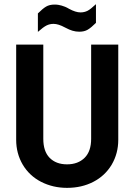

<svg xmlns="http://www.w3.org/2000/svg" viewBox="-20 -907 653 933"><path d="M179.7 -23.4Q123 -52.7 90.8 -106.4Q58.6 -161.1 58.6 -227.5V-690.4H190.4V-232.4Q190.4 -171.9 220.7 -140.6Q252 -108.4 305.7 -108.4Q359.4 -108.4 391.6 -140.6Q422.9 -171.9 422.9 -232.4V-690.4H554.7V-227.5Q554.7 -161.1 522.5 -106.4Q490.2 -52.7 433.6 -23.4Q377 5.9 305.7 5.9Q237.3 5.9 179.7 -23.4ZM164.1 -841.8Q187.5 -865.2 204.1 -875Q220.7 -884.8 245.1 -884.8Q255.9 -884.8 264.2 -883.3Q272.5 -881.8 279.3 -879.9Q287.1 -877.9 296.4 -874Q305.7 -870.1 315.4 -864.3Q347.7 -846.7 371.1 -846.7Q389.6 -846.7 405.3 -854.5Q413.1 -858.4 423.3 -866.7Q433.6 -875 446.3 -886.7V-795.9Q422.9 -772.5 406.2 -762.7Q389.6 -752.9 365.2 -752.9Q348.6 -752.9 332 -757.8Q325.2 -759.8 315.9 -763.7Q306.6 -767.6 295.9 -773.4Q263.7 -791 240.2 -791Q221.7 -791 206.1 -783.2Q190.4 -775.4 164.1 -752Z"/></svg>

Font: DINish
Style: Bold
Weight: 700
Designer: Bert Driehuis
Foundry: Playbeing
Version: Version 3.008; git-95204e4c-release